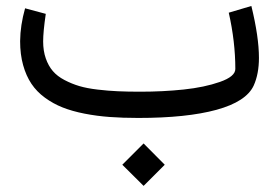

<svg xmlns="http://www.w3.org/2000/svg" viewBox="-20 -395 935 643"><path d="M449.7 -87.9Q525.9 -87.9 595.2 -95.2Q664.6 -102.5 716.3 -120.6Q768.1 -138.7 768.1 -164.1Q768.1 -255.4 746.1 -352.5L821.8 -375Q847.2 -271 847.2 -201.2Q847.2 -147.5 829.6 -108.4Q804.7 -54.7 705.1 -27.3Q605.5 0 442.9 0Q390.6 0 347.7 -3.2Q304.7 -6.3 263.2 -14.4Q221.7 -22.5 189.7 -35.2Q157.7 -47.9 130.4 -67.9Q103 -87.9 85.2 -114.5Q67.4 -141.1 57.4 -177Q47.4 -212.9 47.4 -257.3Q47.9 -310.1 64 -367.2L133.3 -348.6Q124.5 -288.6 124.5 -256.3Q124.5 -224.6 133.3 -199.5Q142.1 -174.3 157 -157Q171.9 -139.6 196 -127Q220.2 -114.3 245.8 -106.7Q271.5 -99.1 306.9 -95Q342.3 -90.8 374.8 -89.4Q407.2 -87.9 449.7 -87.9ZM460.9 85.4 531.7 156.7 460.9 227.5 389.6 156.7Z"/></svg>

Font: Samim FD
Style: FD
Weight: 400
Foundry: DejaVu fonts team - Redesigned by Saber Rastikerdar
Version: Version 4.00 December 17, 2020